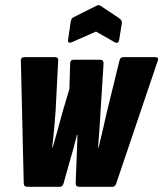

<svg xmlns="http://www.w3.org/2000/svg" viewBox="-20 -716 626 736"><path d="M85 0Q71 0 71 -14L60 -484Q60 -497 73 -497H190Q196 -497 200 -494Q204 -491 203 -484L193 -288Q191 -260 187.5 -221.5Q184 -183 180 -151H182Q192 -185 201 -217.5Q210 -250 219 -284L246 -375L249 -473Q249 -487 263 -487H364Q377 -487 377 -473L365 -282Q363 -250 361 -218Q359 -186 356 -151H358Q366 -184 374 -217.5Q382 -251 389 -284L438 -484Q441 -497 452 -497H574Q590 -497 585 -484L426 -14Q422 0 412 0H284Q270 0 270 -14L273 -90Q274 -117 275 -143Q276 -169 277 -199H275Q268 -171 260.5 -143.5Q253 -116 245 -89L224 -14Q220 0 210 0ZM255 -554Q247 -551 243.5 -553.5Q240 -556 241 -563L251 -633Q253 -641 254.5 -644Q256 -647 262 -650L350 -694Q359 -698 365 -694L437 -646Q449 -638 447 -627L437 -564Q434 -547 420 -554L348 -595Z"/></svg>

Font: Sofia Sans Extra Condensed Black
Style: Italic
Weight: 900
Italic angle: -9°
Version: Version 4.100